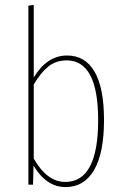

<svg xmlns="http://www.w3.org/2000/svg" viewBox="-20 -756 504 786"><path d="M254.9 -528.8Q328.1 -528.8 366.9 -462.9Q405.8 -397 405.8 -264.2Q405.8 -129.9 365.2 -60.1Q324.7 9.8 248 9.8Q169.9 9.8 117.2 -78.1L115.2 0H96.2V-732.9L118.2 -735.8V-439Q172.4 -528.8 254.9 -528.8ZM247.1 -11.2Q381.8 -11.2 381.8 -264.2Q381.8 -508.8 252.9 -508.8Q209.5 -508.8 178.2 -483.9Q147 -459 118.2 -410.2V-106.9Q172.4 -11.2 247.1 -11.2Z"/></svg>

Font: Fira Sans Compressed Thin
Style: Regular
Weight: 100
Width: 1
Designer: Carrois Corporate & Edenspiekermann AG
Foundry: Carrois Corporate GbR & Edenspiekermann AG
Version: Version 4.203;PS 004.203;hotconv 1.0.88;makeotf.lib2.5.64775